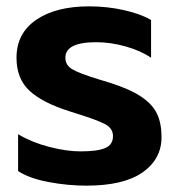

<svg xmlns="http://www.w3.org/2000/svg" viewBox="-20 -570 561 605"><path d="M37 -31V-147Q81 -121 135.5 -107Q190 -93 234 -93Q287 -93 311.5 -103.5Q336 -114 336 -141Q336 -165 312.5 -178Q289 -191 225 -211L200 -219Q114 -246 73 -284Q32 -322 32 -388Q32 -465 94 -507.5Q156 -550 261 -550Q318 -550 371 -538Q424 -526 456 -507V-388Q424 -410 376.5 -423.5Q329 -437 283 -437Q186 -437 186 -388Q186 -364 209 -351Q232 -338 291 -320L327 -309Q390 -289 425.5 -265Q461 -241 475 -211Q489 -181 489 -138Q489 -69 429.5 -27Q370 15 252 15Q193 15 132.5 3.5Q72 -8 37 -31Z"/></svg>

Font: Prompt SemiBold
Style: Regular
Weight: 600
Designer: Katatrad Team
Foundry: CadsonDemak
Version: Version 1.001